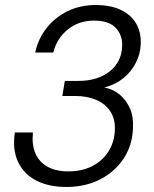

<svg xmlns="http://www.w3.org/2000/svg" viewBox="-20 -732 613 764"><path d="M244 12Q174 12 124.5 -13.5Q75 -39 52 -87.5Q29 -136 39 -205H111Q106 -156 121 -121.5Q136 -87 169.5 -68.5Q203 -50 252 -50Q306 -50 347 -71Q388 -92 411.5 -129Q435 -166 437 -214Q439 -259 418.5 -289.5Q398 -320 362 -335Q326 -350 280 -350H228L238 -410H291Q368 -410 416 -447.5Q464 -485 466 -549Q468 -592 440.5 -621Q413 -650 354 -650Q293 -650 249.5 -614.5Q206 -579 192 -523H120Q132 -578 165.5 -620.5Q199 -663 249 -687.5Q299 -712 361 -712Q421 -712 462 -692Q503 -672 522.5 -637Q542 -602 540 -557Q539 -519 521 -483Q503 -447 471 -421Q439 -395 395 -384Q431 -377 457 -355Q483 -333 497.5 -299.5Q512 -266 509 -221Q507 -155 472.5 -102Q438 -49 379 -18.5Q320 12 244 12Z"/></svg>

Font: DM Sans 28pt Light
Style: Italic
Weight: 300
Italic angle: -10°
Version: Version 4.004;gftools[0.9.30]